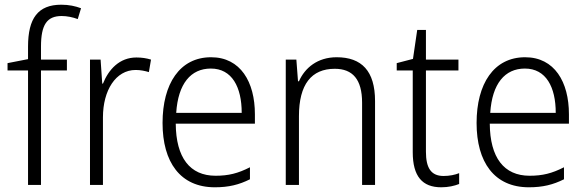

<svg xmlns="http://www.w3.org/2000/svg" viewBox="-20 -785 2486 815"><path d="M264 -486V-532H154V-587C154 -680 179 -717 242 -717C264 -717 289 -712 310 -704L324 -750C300 -759 273 -765 240 -765C141 -765 99 -707 99 -587V-534L12 -517V-486H99V0H154V-486Z M559 -541C487 -541 441 -490 417 -430H414L407 -532H362V0H417V-287C417 -401 471 -488 556 -488C576 -488 595 -484 612 -479L621 -532C602 -538 581 -541 559 -541Z M876 -542C743 -542 670 -429 670 -263C670 -97 745 10 892 10C951 10 995 -1 1041 -24V-75C990 -49 950 -39 895 -39C786 -39 727 -116 726 -260H1062V-300C1062 -437 1001 -542 876 -542ZM875 -494C965 -494 1006 -415 1006 -306H728C736 -430 790 -494 875 -494Z M1409 -542C1328 -542 1274 -497 1249 -440H1245L1238 -532H1193V0H1249V-292C1249 -427 1302 -493 1401 -493C1477 -493 1517 -448 1517 -349V0H1572V-356C1572 -484 1515 -542 1409 -542Z M1863 -38C1809 -38 1788 -73 1788 -141V-486H1926V-532H1788V-658H1751L1733 -535L1664 -517V-486H1732V-139C1732 -36 1773 10 1853 10C1883 10 1909 4 1929 -4V-50C1912 -43 1888 -38 1863 -38Z M2209 -542C2076 -542 2003 -429 2003 -263C2003 -97 2078 10 2225 10C2284 10 2328 -1 2374 -24V-75C2323 -49 2283 -39 2228 -39C2119 -39 2060 -116 2059 -260H2395V-300C2395 -437 2334 -542 2209 -542ZM2208 -494C2298 -494 2339 -415 2339 -306H2061C2069 -430 2123 -494 2208 -494Z"/></svg>

Font: Noto Sans SemiCondensed Light
Style: Regular
Weight: 300
Width: 4
Designer: Monotype Design Team
Foundry: Monotype Imaging Inc.
Version: Version 2.013